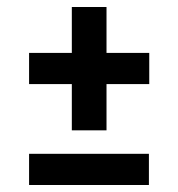

<svg xmlns="http://www.w3.org/2000/svg" viewBox="-20 -568 509 548"><path d="M406 -417V-328H284V-196H185V-328H63V-417H185V-548H284V-417ZM63 -40V-129H405V-40Z"/></svg>

Font: Raleway-v4020 SemiBold
Style: Regular
Weight: 600
Designer: Matt McInerney, Pablo Impallari, Rodrigo Fuenzalida
Foundry: Matt McInerney, Pablo Impallari, Rodrigo Fuenzalida
Version: Version 4.020;PS 004.020;hotconv 1.0.88;makeotf.lib2.5.64775